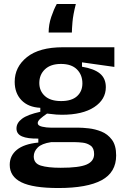

<svg xmlns="http://www.w3.org/2000/svg" viewBox="-20 -766 636 967"><path d="M274 181Q146 181 87.5 152Q29 123 29 64Q29 18 65 -11.5Q101 -41 173 -48V-68Q119 -67 91 -79Q63 -91 63 -119Q63 -147 91 -168Q119 -189 183 -203V-223Q122 -226 88 -261.5Q54 -297 54 -354Q54 -429 116 -478.5Q178 -528 297 -528H556V-429L393 -452V-430Q454 -420 483.5 -395.5Q513 -371 513 -327Q513 -265 454.5 -226.5Q396 -188 292 -188Q279 -188 264 -189Q249 -190 217 -194Q195 -179 182.5 -167.5Q170 -156 170 -146Q170 -133 192 -128Q214 -123 237 -123H376Q396 -123 427.5 -119.5Q459 -116 490.5 -103.5Q522 -91 543.5 -62.5Q565 -34 565 17Q565 102 492 141.5Q419 181 274 181ZM288 -257Q341 -257 368 -281.5Q395 -306 395 -346Q395 -389 367.5 -416.5Q340 -444 287 -444Q235 -444 206.5 -417Q178 -390 178 -348Q178 -308 206 -282.5Q234 -257 288 -257ZM286 79Q379 79 416.5 62.5Q454 46 454 10Q454 -20 436.5 -32.5Q419 -45 396.5 -47.5Q374 -50 360 -50H237Q190 -43 170 -23Q150 -3 150 22Q150 57 185.5 68Q221 79 286 79ZM362 -746Q348 -691 345 -654.5Q342 -618 342 -602H225Q225 -642 238 -680.5Q251 -719 266 -746Z"/></svg>

Font: Bricolage Grotesque 10pt SemiBold
Style: Regular
Weight: 600
Designer: Mathieu Triay
Foundry: Atelier Triay
Version: Version 1.000; ttfautohint (v1.8.4.7-5d5b);gftools[0.9.29]